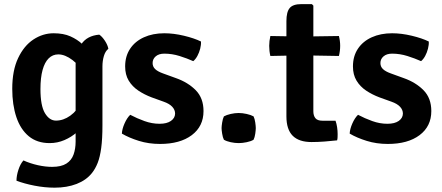

<svg xmlns="http://www.w3.org/2000/svg" viewBox="-20 -668 2091 909"><path d="M493 -437Q478.5 -425.5 471.8 -402.8Q465 -380 465 -353.5V-74.5Q465 -10.5 459.2 32.2Q453.5 75 442.5 103Q431.5 131 415.5 151Q388.5 185 342.8 202.8Q297 220.5 238.5 220.5Q192 220.5 143.2 211Q94.5 201.5 58 187.5Q58 164 67.2 135.8Q76.5 107.5 91 91.5Q123 106 159 114Q195 122 226.5 122Q270 122 294.2 106.5Q318.5 91 328.2 63.8Q338 36.5 338 2.5V-363Q338 -418.5 365 -458.8Q392 -499 450 -504Q463.5 -495 476.8 -474.8Q490 -454.5 493 -437ZM38 -247.5Q38 -334.5 65.8 -393Q93.5 -451.5 138.2 -481Q183 -510.5 234 -510.5Q280.5 -510.5 313.5 -495.8Q346.5 -481 369.2 -459.5Q392 -438 406.5 -416.5L387 -308Q359.5 -356 323.8 -383.2Q288 -410.5 256 -410.5Q229.5 -410.5 210.5 -391.8Q191.5 -373 181.5 -336.5Q171.5 -300 171.5 -246.5Q171.5 -167.5 192.8 -132.2Q214 -97 245 -97Q280 -97 312.5 -120.2Q345 -143.5 365.5 -184L384 -89.5Q369 -64 343.5 -41.5Q318 -19 285 -4.8Q252 9.5 215 9.5Q155.5 9.5 116.2 -23Q77 -55.5 57.5 -113.5Q38 -171.5 38 -247.5Z M557 -35.5Q558 -57 569.5 -83.2Q581 -109.5 596.5 -124.5Q628.5 -107.5 664 -94.8Q699.5 -82 735.5 -82Q770 -82 789.2 -95.5Q808.5 -109 809 -130Q809 -148 795.5 -162.5Q782 -177 755 -186.5L698 -207Q663.5 -220 634.8 -239.2Q606 -258.5 589.2 -286.5Q572.5 -314.5 572.5 -353.5Q572.5 -402 596 -437.2Q619.5 -472.5 661.5 -491.5Q703.5 -510.5 758 -510.5Q802 -510.5 851 -498.8Q900 -487 931.5 -471.5Q932.5 -456 927.8 -437.5Q923 -419 914.5 -403.2Q906 -387.5 895 -378.5Q866 -391.5 830.2 -402.8Q794.5 -414 758 -414Q732 -414 717.2 -401.2Q702.5 -388.5 702.5 -369.5Q702.5 -352.5 714.5 -341Q726.5 -329.5 751.5 -320.5L813.5 -298Q870 -278 906.8 -240.8Q943.5 -203.5 943.5 -142Q943.5 -70 888 -28.2Q832.5 13.5 737.5 13.5Q684 13.5 637.5 -1Q591 -15.5 557 -35.5Z M1029 -61.5Q1029 -70.5 1031.8 -88Q1034.5 -105.5 1040 -117Q1052.5 -124 1072.2 -128.5Q1092 -133 1110 -133Q1127.5 -133 1147.8 -128.5Q1168 -124 1180.5 -117Q1186 -105.5 1188.5 -88Q1191 -70.5 1191 -61.5Q1191 -52.5 1188.5 -35Q1186 -17.5 1180.5 -6.5Q1168.5 1 1148 5.2Q1127.5 9.5 1110 9.5Q1092 9.5 1072.2 5.2Q1052.5 1 1040 -6.5Q1034.5 -17.5 1031.8 -35Q1029 -52.5 1029 -61.5Z M1336 -568Q1336 -611.5 1351.5 -630Q1367 -648.5 1406.5 -648.5H1456.5L1463.5 -641.5V-141.5Q1463.5 -120.5 1473.2 -108.5Q1483 -96.5 1506.5 -96.5H1568.5Q1573.5 -82.5 1576 -65.8Q1578.5 -49 1578.5 -33Q1578.5 -26 1578.2 -18.2Q1578 -10.5 1576 -3.5Q1549.5 -0.5 1517.2 2Q1485 4.5 1455 4.5Q1395.5 4.5 1365.8 -25.2Q1336 -55 1336 -117ZM1584.5 -497.5Q1590.5 -474.5 1590.5 -451Q1590.5 -439 1589 -427Q1587.5 -415 1584.5 -403L1409 -406L1260 -403Q1254.5 -426 1254.5 -451Q1254.5 -473.5 1260 -497.5L1412 -495Z M1635.5 -35.5Q1636.5 -57 1648 -83.2Q1659.5 -109.5 1675 -124.5Q1707 -107.5 1742.5 -94.8Q1778 -82 1814 -82Q1848.5 -82 1867.8 -95.5Q1887 -109 1887.5 -130Q1887.5 -148 1874 -162.5Q1860.5 -177 1833.5 -186.5L1776.5 -207Q1742 -220 1713.2 -239.2Q1684.5 -258.5 1667.8 -286.5Q1651 -314.5 1651 -353.5Q1651 -402 1674.5 -437.2Q1698 -472.5 1740 -491.5Q1782 -510.5 1836.5 -510.5Q1880.5 -510.5 1929.5 -498.8Q1978.5 -487 2010 -471.5Q2011 -456 2006.2 -437.5Q2001.5 -419 1993 -403.2Q1984.5 -387.5 1973.5 -378.5Q1944.5 -391.5 1908.8 -402.8Q1873 -414 1836.5 -414Q1810.5 -414 1795.8 -401.2Q1781 -388.5 1781 -369.5Q1781 -352.5 1793 -341Q1805 -329.5 1830 -320.5L1892 -298Q1948.5 -278 1985.2 -240.8Q2022 -203.5 2022 -142Q2022 -70 1966.5 -28.2Q1911 13.5 1816 13.5Q1762.5 13.5 1716 -1Q1669.5 -15.5 1635.5 -35.5Z"/></svg>

Font: Signika Light SemiBold
Style: Regular
Weight: 600
Version: Version 2.003;gftools[0.9.32]